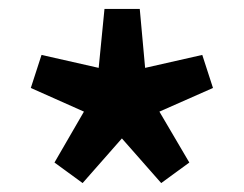

<svg xmlns="http://www.w3.org/2000/svg" viewBox="-20 -828 546 430"><path d="M165 -418 253 -518 341 -418 404 -464 337 -578 457 -631 433 -705 305 -676 293 -808H214L201 -676L73 -705L49 -631L168 -578L102 -464Z"/></svg>

Font: Noto Sans CJK KR Bold
Style: Regular
Weight: 700
Designer: Ryoko NISHIZUKA (kana & ideographs); Paul D. Hunt (Latin, Greek & Cyrillic); Wenlong ZHANG (bopomofo); Sandoll Communica
Foundry: Adobe Systems Incorporated
Version: Version 1.004;PS 1.004;hotconv 1.0.82;makeotf.lib2.5.63406